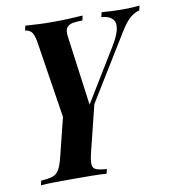

<svg xmlns="http://www.w3.org/2000/svg" viewBox="-79 -587 758 838"><g transform="rotate(-10 300.0 -168.0)"><path d="M334 -159 276 75Q267 111 268 129Q269 147 284 153Q299 159 331 161L326 181Q301 179 261 178.5Q221 178 182 178Q138 178 98.5 178.5Q59 179 35 181L40 161Q73 159 91 153Q109 147 119.5 129Q130 111 139 75L190 -130L270 -63ZM595 -517 590 -496Q571 -492 550 -475Q529 -458 503 -415L246 3Q234 2 222 2Q210 2 197 3L128 -440Q121 -478 108 -487Q95 -496 84 -496L89 -517Q116 -515 146 -513.5Q176 -512 212 -512Q243 -512 277.5 -513.5Q312 -515 343 -517L338 -496Q315 -496 296.5 -493Q278 -490 268.5 -477.5Q259 -465 264 -434L306 -123L295 -112L446 -359Q475 -406 480 -435Q485 -464 469.5 -479Q454 -494 422 -496L427 -517Q451 -515 474 -514Q497 -513 518 -513Q539 -513 560 -514Q581 -515 595 -517Z"/></g></svg>

Font: Playfair Display SemiBold
Style: Italic
Weight: 600
Italic angle: -14°
Designer: Claus Eggers Sørensen
Foundry: Claus Eggers Sørensen
Version: Version 1.203